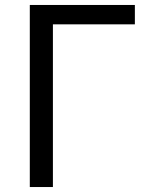

<svg xmlns="http://www.w3.org/2000/svg" viewBox="-20 -753 597 773"><path d="M100 -733H523V-655H193V0H100Z"/></svg>

Font: Source Han Sans K Regular
Style: Regular
Weight: 400
Designer: Ryoko NISHIZUKA  (kana & ideographs); Paul D. Hunt (Latin, Greek & Cyrillic); Wenlong ZHANG  (bopomofo); Sandoll Communi
Foundry: Adobe Systems Incorporated
Version: Version 1.00 July 18, 2014, initial release